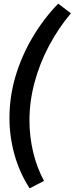

<svg xmlns="http://www.w3.org/2000/svg" viewBox="-20 -905 410 1056"><path d="M370 -832Q301 -750 249.5 -653Q198 -556 170 -451.5Q142 -347 142 -242Q142 -157 161.5 -72Q181 13 222 90L143 131Q87 44 59.5 -55Q32 -154 32 -256Q32 -374 65.5 -486Q99 -598 159 -699.5Q219 -801 300 -885Z"/></svg>

Font: Bitter Thin SemiBold
Style: Italic
Weight: 600
Italic angle: -9°
Version: Version 2.002